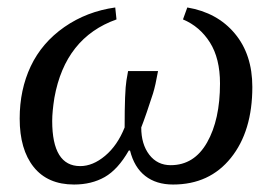

<svg xmlns="http://www.w3.org/2000/svg" viewBox="-20 -489 746 519"><path d="M407.2 -296.9Q400.4 -258.3 393.6 -236.3Q386.7 -214.4 376.7 -185.5Q366.7 -156.7 361.8 -144.5Q361.8 -99.1 383.5 -70.8Q405.3 -42.5 441.4 -42.5Q504.9 -42.5 539.8 -104Q574.7 -165.5 574.7 -263.2Q574.7 -331.1 547.4 -374.3Q520 -417.5 474.6 -436.5L486.3 -468.8Q567.4 -455.1 614.7 -398.4Q662.1 -341.8 662.1 -253.9Q662.1 -134.3 604.2 -62.3Q546.4 9.8 447.8 9.8Q402.3 9.8 372.6 -13.4Q342.8 -36.6 331.5 -82H328.1Q298.8 -30.8 263.2 -10.5Q227.5 9.8 180.2 9.8Q108.9 9.8 71 -37.6Q33.2 -85 33.2 -168.5Q33.2 -246.6 63.2 -310.1Q93.3 -373.5 153.8 -415.8Q214.4 -458 291.5 -468.8L294.9 -436.5Q156.2 -387.2 127 -224.6Q121.1 -187 121.1 -162.1Q121.1 -40 196.8 -40Q231 -40 264.2 -67.9Q297.4 -95.7 316.9 -144.5Q316.9 -242.2 321.8 -271.5L326.2 -296.9Z"/></svg>

Font: Liberation Serif
Style: Italic
Weight: 400
Italic angle: -16.333°
Designer: Steve Matteson
Foundry: Ascender Corporation
Version: Version 2.1.5